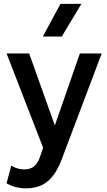

<svg xmlns="http://www.w3.org/2000/svg" viewBox="-20 -780 572 1024"><path d="M119 224.5Q92 224.5 66 218.2Q40 212 15 197.5L40 103.5Q55.5 113.5 74 118.5Q92.5 123.5 107 123.5Q142 123.5 162 107Q182 90.5 193.5 56L210 8L15 -495H135.5L272.5 -111L406 -495H522.5L308.5 71.5Q285.5 131 257 164.2Q228.5 197.5 194 211Q159.5 224.5 119 224.5ZM208.5 -585 302.5 -759.5H414L309.5 -585Z"/></svg>

Font: Geologica EX
Style: Regular
Weight: 400
Designer: Sindre Bremnes, Frode Helland
Foundry: Monokrom Skriftforlag AS
Version: Version 1.010;gftools[0.9.28]